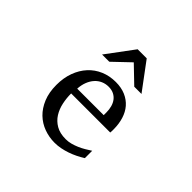

<svg xmlns="http://www.w3.org/2000/svg" viewBox="-173 -917 1126 1126"><g transform="rotate(45 390.5 -354.0)"><path d="M601.6 -49.8Q580.6 -36.6 557.9 -25.4Q535.2 -14.2 511 -5.9Q486.8 2.4 461.9 7.3Q437 12.2 411.6 12.2Q366.2 12.2 324.2 -3.2Q282.2 -18.6 250.2 -49.3Q218.3 -80.1 199 -126.7Q179.7 -173.3 179.7 -235.8Q179.7 -294.4 197.3 -342Q214.8 -389.6 246.1 -423.6Q277.3 -457.5 320.3 -475.8Q363.3 -494.1 414.6 -494.1Q460.9 -494.1 496.1 -478.8Q531.2 -463.4 554.7 -436.3Q578.1 -409.2 589.8 -371.3Q601.6 -333.5 601.6 -289.1V-275.9Q601.6 -268.1 600.6 -261.2H276.4Q276.4 -223.1 284.4 -185.1Q292.5 -147 311.5 -116.7Q330.6 -86.4 362.8 -67.6Q395 -48.8 443.4 -48.8Q464.8 -48.8 485.8 -54.4Q506.8 -60.1 527.1 -68.8Q547.4 -77.6 565.9 -88.6Q584.5 -99.6 601.6 -110.8ZM501.5 -328.1Q501.5 -353 495.6 -374.3Q489.7 -395.5 477.8 -411.1Q465.8 -426.8 447.5 -435.8Q429.2 -444.8 404.3 -444.8Q379.4 -444.8 357.9 -435.3Q336.4 -425.8 320.1 -407.7Q303.7 -389.6 293.7 -364Q283.7 -338.4 281.7 -306.2H501.5ZM510.3 -550.8 407.2 -649.9 303.2 -550.8H243.2L369.1 -720.2H444.3L570.3 -550.8Z"/></g></svg>

Font: BabelStone Ogham Fixed
Style: Regular
Weight: 400
Monospace: yes
Designer: Andrew West
Foundry: BabelStone
Version: Version 2.02 March 14, 2022